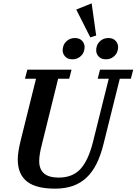

<svg xmlns="http://www.w3.org/2000/svg" viewBox="-20 -1114 815 1146"><path d="M309 12Q256 12 214.5 2.5Q173 -7 144.5 -28Q116 -49 101 -82.5Q86 -116 86 -163Q86 -185 91 -216Q96 -247 105 -282L195 -644H129L143 -698H407L393 -644H327L229 -248Q222 -221 218 -197Q214 -173 214 -153Q214 -54 330 -54Q412 -54 459 -104Q506 -154 534 -263L629 -644H563L577 -698H775L761 -644H695L598 -255Q581 -186 556 -136Q531 -86 495.5 -53Q460 -20 414 -4Q368 12 309 12ZM412 -760Q384 -760 369 -776.5Q354 -793 354 -814Q354 -823 357 -835Q362 -856 381 -871.5Q400 -887 427 -887Q455 -887 470 -870.5Q485 -854 485 -833Q485 -824 482 -812Q477 -791 458 -775.5Q439 -760 412 -760ZM612 -760Q584 -760 569 -776.5Q554 -793 554 -814Q554 -823 557 -835Q562 -856 581 -871.5Q600 -887 627 -887Q655 -887 670 -870.5Q685 -854 685 -833Q685 -824 682 -812Q677 -791 658 -775.5Q639 -760 612 -760ZM435 -1057 527 -1094 554 -902 519 -891Z"/></svg>

Font: IBM Plex Serif SmBld
Style: Italic
Weight: 600
Italic angle: -14°
Designer: Mike Abbink, Paul van der Laan, Pieter van Rosmalen
Foundry: Bold Monday
Version: Version 3.001